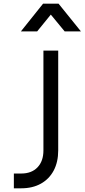

<svg xmlns="http://www.w3.org/2000/svg" viewBox="-20 -1019 458 1039"><path d="M55 0V-80H95Q151 -80 183 -113.5Q215 -147 215 -205V-745H295V-205Q295 -142 270.5 -96Q246 -50 201 -25Q156 0 95 0ZM93 -849 213 -999H297L418 -849H330L255 -940L181 -849Z"/></svg>

Font: Kosmopol Plus Jakarta Sans
Style: Regular
Weight: 400
Designer: Gumpita Rahayu
Foundry: Tokotype
Version: Version 2.006